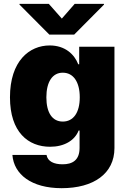

<svg xmlns="http://www.w3.org/2000/svg" viewBox="-20 -775 668 1005"><path d="M302.7 210C468.8 210 579.1 134.8 579.1 0V-530.3H394.5V-438.5H389.6C369.1 -491.2 320.3 -537.1 240.2 -537.1C133.8 -537.1 32.2 -456.1 32.2 -265.6C32.2 -83 127.9 -6.8 242.2 -6.8C315.4 -6.8 371.1 -39.1 391.6 -91.8H396.5V-1C396.5 63.5 359.4 85 307.6 85C262.7 85 229.5 70.3 223.6 36.1H44.9C52.7 137.7 144.5 210 302.7 210ZM308.6 -138.7C253.9 -138.7 222.7 -184.6 222.7 -265.6C222.7 -345.7 253.9 -394.5 308.6 -394.5C364.3 -394.5 397.5 -345.7 397.5 -265.6C397.5 -185.5 364.3 -138.7 308.6 -138.7ZM235.4 -754.9H82V-751L238.3 -593.8H368.2L524.4 -751V-754.9H371.1L303.7 -677.7Z"/></svg>

Font: Pretendard Black
Style: Regular
Weight: 900
Designer: Base glyphs from Inter by Rasmus Andersson; Hangeul glyphs from Noto Sans CJK(Source Han Sans) by Jang Soo-young and Kan
Foundry: Kil Hyung-jin
Version: Version 1.309;Glyphs 3.2 (3225)